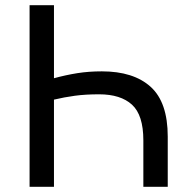

<svg xmlns="http://www.w3.org/2000/svg" viewBox="-20 -720 720 740"><path d="M94 0V-700H188V-418.5Q234 -431 278 -438Q322 -445 372.5 -445Q494.5 -445 560.5 -385.5Q626.5 -326 626.5 -193.5V0H532.5V-179Q532.5 -276.5 488.8 -316.5Q445 -356.5 362 -356.5Q309.5 -356.5 268.8 -351Q228 -345.5 188 -336V0Z"/></svg>

Font: Geologica Light
Style: Regular
Weight: 300
Designer: Sindre Bremnes, Frode Helland
Foundry: Monokrom Skriftforlag AS
Version: Version 1.010; ttfautohint (v1.8.4.7-5d5b);gftools[0.9.28]